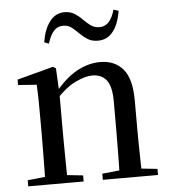

<svg xmlns="http://www.w3.org/2000/svg" viewBox="-54 -827 777 877"><g transform="rotate(-5 334.0 -389.0)"><path d="M40 0V-28L148 -39H189L294 -28V0ZM119 0Q120 -25 120.5 -66Q121 -107 121.5 -152Q122 -197 122 -230V-295Q122 -346 121.5 -384.5Q121 -423 119 -459L34 -465V-490L200 -534L213 -526L219 -410V-409V-230Q219 -197 219.5 -152Q220 -107 220.5 -66Q221 -25 222 0ZM382 0V-28L488 -39H530L635 -28V0ZM460 0Q461 -25 461.5 -65.5Q462 -106 462.5 -151Q463 -196 463 -230V-352Q463 -422 440 -450.5Q417 -479 375 -479Q342 -479 296 -456.5Q250 -434 198 -376L191 -412H202Q257 -480 310 -508.5Q363 -537 416 -537Q483 -537 521 -492.5Q559 -448 559 -348V-230Q559 -196 559.5 -151Q560 -106 561 -65.5Q562 -25 563 0ZM170 -649Q179 -707 205.5 -742.5Q232 -778 274 -778Q301 -778 320.5 -765.5Q340 -753 354 -738Q372 -720 388.5 -708Q405 -696 428 -696Q454 -696 471 -715Q488 -734 498 -770L521 -763Q512 -704 485.5 -669.5Q459 -635 416 -635Q388 -635 369.5 -646.5Q351 -658 336 -673Q319 -690 302.5 -703.5Q286 -717 262 -717Q236 -717 219 -697.5Q202 -678 191 -641Z"/></g></svg>

Font: Noto Serif KR ExtraLight Medium
Style: Regular
Weight: 500
Version: Version 2.002-H1;hotconv 1.1.0;makeotfexe 2.6.0